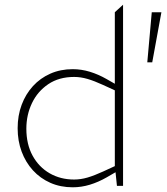

<svg xmlns="http://www.w3.org/2000/svg" viewBox="-20 -790 711 816"><path d="M289 6Q237 6 194 -13Q151 -32 120 -66Q89 -100 72 -145.5Q55 -191 55 -245Q55 -299 72 -344.5Q89 -390 120 -424Q151 -458 194 -477Q237 -496 289 -496Q326 -496 362 -485Q398 -474 433 -454L468 -434V-738L503 -770V0H477L471 -58L433 -36Q398 -16 362 -5Q326 6 289 6ZM92 -243Q92 -177 118.5 -128.5Q145 -80 191 -53.5Q237 -27 295 -27Q323 -27 352 -35.5Q381 -44 418 -61L468 -84V-406L418 -429Q381 -446 352 -454.5Q323 -463 295 -463Q231 -463 185.5 -432.5Q140 -402 116 -352Q92 -302 92 -243ZM606 -525 625 -738H666L627 -525Z"/></svg>

Font: REM Thin
Style: Regular
Weight: 250
Designer: Octavio Pardo
Foundry: Ashler Design
Version: Version 1.005;gftools[0.9.28]